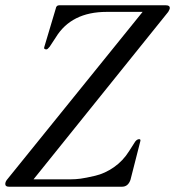

<svg xmlns="http://www.w3.org/2000/svg" viewBox="-37 -707 663 727"><path d="M-3 0Q-17 0 -17 -10Q-17 -18 -11 -26L503 -662H367Q233 -662 174 -565L151 -530Q143 -520 139 -520Q127 -520 131 -530L174 -674Q176 -687 187 -687H591Q606 -687 606 -677Q606 -672 600 -662L90 -28H231Q249 -28 268 -30.5Q287 -33 323.5 -41.5Q360 -50 394.5 -74Q429 -98 452 -135L475 -171Q482 -180 490 -180Q497 -180 494 -171L457 -26Q448 0 425 0Z"/></svg>

Font: HK Venetian
Style: Italic
Weight: 400
Italic angle: -12°
Version: Version 1.000;PS 001.000;hotconv 1.0.88;makeotf.lib2.5.64775